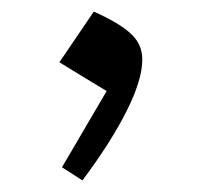

<svg xmlns="http://www.w3.org/2000/svg" viewBox="-20 -193 350 333"><path d="M142.7 -172.9 83 -85Q103.8 -72.1 121.3 -61.5Q138.8 -50.9 165 -35.1L87.5 97.1L123 119.9Q147.7 86.8 166.9 56.7Q186 26.6 199.4 0Q212.8 -26.5 219.8 -49.2Q226.8 -71.9 226.8 -89.5Q226.8 -103 222 -113.9Q217.3 -124.8 207.2 -134.3Q197.2 -143.8 181.3 -153.2Q165.4 -162.7 142.7 -172.9Z"/></svg>

Font: Pinar FD VF
Style: Regular
Weight: 300
Designer: Amin Abedi
Version: Version 2.000